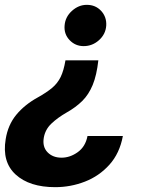

<svg xmlns="http://www.w3.org/2000/svg" viewBox="-24 -567 607 786"><path d="M378.6 -320Q371.8 -258.9 355.5 -219.3Q339.1 -179.7 312.7 -153.6Q286.2 -127.5 249.6 -106.9Q211.3 -84.9 186.1 -60.7Q160.9 -36.6 155.2 -2.8Q149.1 34.1 170.6 56.3Q192.1 78.5 228 78.5Q262.8 78.5 294.4 55.8Q326 33 334.2 -10.3H479Q465.9 60.7 424 107.2Q382.1 153.8 323.7 176.5Q265.3 199.2 202.1 199.2Q96.6 199.2 40.1 147.5Q-16.3 95.9 -0.7 2.5Q8.5 -55.4 42.4 -96.8Q76.3 -138.1 130.3 -168Q166.5 -188.2 189.1 -207Q211.6 -225.9 224.3 -251.8Q236.9 -277.7 244 -320ZM331.3 -547.2Q367.2 -547.2 390.1 -522.4Q413 -497.5 410.9 -462Q408.4 -426.8 381.2 -402.5Q354 -378.2 318.5 -378.2Q284.4 -378.2 261 -402.7Q237.6 -427.2 240.4 -462Q242.9 -497.5 270.4 -522.4Q297.9 -547.2 331.3 -547.2Z"/></svg>

Font: Inter UI
Style: Bold Italic
Weight: 700
Italic angle: 9.39999°
Designer: Rasmus Andersson
Foundry: rsms
Version: 3.2;8d6f07862